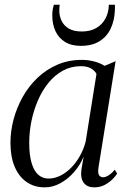

<svg xmlns="http://www.w3.org/2000/svg" viewBox="-20 -778 536 808"><path d="M394.5 -73.5Q391 -50 396.8 -41Q402.5 -32 414.5 -32Q423.5 -32 436.8 -40Q450 -48 463 -64L473 -47.5Q468 -38.5 454.5 -24.8Q441 -11 421.2 -0.2Q401.5 10.5 376.5 10.5Q347.5 10.5 332.8 -8.2Q318 -27 322.5 -63.5L332 -119Q317.5 -83.5 291.8 -54Q266 -24.5 234 -7Q202 10.5 168.5 10.5Q124.5 10.5 92 -12Q59.5 -34.5 41.8 -76.2Q24 -118 24 -177Q24 -226 37.2 -275.8Q50.5 -325.5 75.8 -370.5Q101 -415.5 137.8 -450.5Q174.5 -485.5 221.5 -505.8Q268.5 -526 324.5 -526Q351.5 -526 376 -519.5Q400.5 -513 420.5 -501L466.5 -520.5ZM386 -467Q378 -482 361.5 -490.8Q345 -499.5 320.5 -499.5Q279 -499.5 244.8 -480.8Q210.5 -462 184 -429.5Q157.5 -397 139.5 -355.2Q121.5 -313.5 112.2 -267.8Q103 -222 103 -176.5Q103 -125.5 113 -92Q123 -58.5 141.2 -42.5Q159.5 -26.5 184 -26.5Q208.5 -26.5 232.5 -38Q256.5 -49.5 277.8 -70.5Q299 -91.5 315.2 -119.8Q331.5 -148 340.5 -182ZM320 -585Q280 -585 253.2 -601.8Q226.5 -618.5 213.2 -647.5Q200 -676.5 200 -712.5Q200 -728.5 202 -739Q204 -749.5 206.5 -758H231.5Q231 -755 230.2 -749.8Q229.5 -744.5 229.5 -733Q229.5 -711 239 -690.8Q248.5 -670.5 269.2 -658Q290 -645.5 324.5 -645.5Q360 -645.5 385 -660Q410 -674.5 423.8 -700Q437.5 -725.5 438 -758H463.5Q463.5 -753.5 463.8 -748.8Q464 -744 463.5 -736Q462 -692.5 446.2 -658.5Q430.5 -624.5 399.2 -604.8Q368 -585 320 -585Z"/></svg>

Font: Merriweather 120pt Light
Style: Italic
Weight: 300
Italic angle: -7.8°
Version: Version 2.101